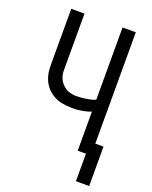

<svg xmlns="http://www.w3.org/2000/svg" viewBox="-164 -823 852 1076"><g transform="rotate(20 262.5 -285.5)"><path d="M425 164V0H376V-233Q368 -230 360 -227.5Q352 -225 344 -223Q336 -221 327 -219.5Q318 -218 308 -216.5Q298 -215 290 -214.5Q282 -214 277 -214H263Q247 -214 231.5 -215.5Q216 -217 201 -220Q186 -223 171.5 -229Q157 -235 144 -243.5Q131 -252 119.5 -263Q108 -274 99.5 -287Q91 -300 85 -314.5Q79 -329 75.5 -344Q72 -359 71 -377Q70 -395 70 -406V-735H149V-419Q149 -409 149 -399.5Q149 -390 150 -380.5Q151 -371 154 -361.5Q157 -352 161 -343.5Q165 -335 171 -327.5Q177 -320 184 -313.5Q191 -307 199.5 -301.5Q208 -296 216.5 -293Q225 -290 236.5 -287.5Q248 -285 254 -285H262Q270 -285 278.5 -285.5Q287 -286 295.5 -286.5Q304 -287 313 -288.5Q322 -290 332 -291.5Q342 -293 349.5 -295Q357 -297 363 -299L376 -304V-735H455V-71H504V164Z"/></g></svg>

Font: Iosevka Pride
Style: Regular
Weight: 400
Monospace: yes
Designer: Belleve Invis
Foundry: Belleve Invis
Version: Version 30.3.1; ttfautohint (v1.8.4)